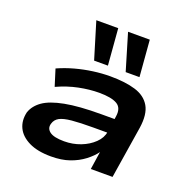

<svg xmlns="http://www.w3.org/2000/svg" viewBox="-136 -904 1033 1046"><g transform="rotate(20 380.0 -381.0)"><path d="M268 10Q190 10 140 -14.5Q90 -39 70.5 -79.5Q51 -120 63 -171Q77 -212 117.5 -240.5Q158 -269 238 -284.5Q318 -300 448 -300H550L538 -217H432Q355 -217 308 -212.5Q261 -208 238 -195.5Q215 -183 208 -158Q199 -129 223 -110.5Q247 -92 307 -92Q357 -92 401.5 -109Q446 -126 477 -156Q508 -186 513 -222L527 -316Q535 -367 502 -386.5Q469 -406 398 -406Q342 -406 280.5 -393.5Q219 -381 158 -353L128 -449Q175 -470 224.5 -483.5Q274 -497 325 -504Q376 -511 424 -511Q511 -511 570 -493Q629 -475 655.5 -429.5Q682 -384 670 -303L622 0H496L512 -107H514Q492 -76 456.5 -49Q421 -22 375 -6Q329 10 268 10ZM494 -561 431 -772H557L574 -561ZM311 -561 247 -772H374L391 -561Z"/></g></svg>

Font: Nunito Sans 7pt Expanded
Style: Bold Italic
Weight: 700
Width: 7
Italic angle: -9°
Designer: Vernon Adams
Foundry: Vernon Adams
Version: Version 3.101;gftools[0.9.27]